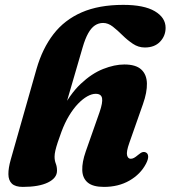

<svg xmlns="http://www.w3.org/2000/svg" viewBox="-20 -739 687 773"><path d="M227.6 -209Q241.1 -245.1 258.2 -273.4Q275.3 -301.6 294 -321.1Q312.8 -340.6 331.2 -351Q349.6 -361.3 365.2 -361.3Q387.6 -361.3 390.9 -343.7Q394.2 -326 380.7 -287L325.2 -129.1Q310.1 -86 311.2 -53.8Q312.2 -21.6 333.3 -4Q354.4 13.5 398.4 13.5Q457 13.5 501.3 -12Q545.7 -37.6 567.7 -79.6Q577 -97.4 576.5 -109Q576.1 -120.6 567.8 -124.9Q561.1 -128.4 554.1 -126.5Q547.1 -124.7 536.3 -115.5Q526.2 -106.9 519.4 -103.3Q512.7 -99.8 506.3 -99.8Q495.2 -99.8 491.6 -113.9Q488 -128 500.7 -163.8L555.7 -320.2Q572.4 -367.4 571.5 -403.2Q570.6 -439.1 548.7 -459.2Q526.9 -479.4 480.5 -479.4Q441.1 -479.4 395.3 -461.3Q349.5 -443.3 305 -401.4Q260.6 -359.6 224.3 -287.4L235.6 -283.6L312.7 -548.2Q322.9 -583.3 335 -604.9Q347.1 -626.6 362 -636.6Q377 -646.6 395.2 -646.6Q415.2 -646.6 434.3 -631.7Q453.3 -616.8 473 -597.2Q492.8 -577.6 515 -562.7Q537.2 -547.8 563.1 -547.8Q602.2 -547.8 624.4 -571.1Q646.7 -594.4 646.7 -627Q646.7 -668.1 603.3 -693.8Q559.9 -719.4 476 -719.4Q378 -719.4 308.8 -689.2Q239.5 -658.9 195.2 -601.4Q150.8 -543.9 127.1 -461.6L23.5 -97.4Q13.5 -62.6 13.8 -37.7Q14 -12.8 27.9 0.4Q41.8 13.5 71.9 13.5Q136.6 13.5 173 -4.3Q209.5 -22.2 209.5 -51.6Q209.5 -68 204.6 -80.4Q199.7 -92.8 199.7 -108.2Q199.7 -118.6 202.9 -132.8Q206.2 -147.1 212.5 -166.2Q218.9 -185.3 227.6 -209Z"/></svg>

Font: Fraunces
Style: Italic
Weight: 900
Italic angle: -16°
Version: Version 1.000;[0bf87f6ff]